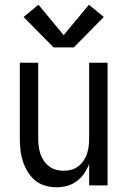

<svg xmlns="http://www.w3.org/2000/svg" viewBox="-20 -786 540 814"><path d="M220 8Q195 8 171 1Q147 -6 128.5 -21.5Q110 -37 97 -58.5Q84 -80 76.5 -103.5Q69 -127 66.5 -151.5Q64 -176 64 -200V-520H142V-200Q142 -183 144 -166.5Q146 -150 151 -134.5Q156 -119 165.5 -105Q175 -91 188 -81Q201 -71 217 -66.5Q233 -62 250 -62Q267 -62 283 -66.5Q299 -71 312 -81Q325 -91 334.5 -105Q344 -119 349 -134.5Q354 -150 356 -166.5Q358 -183 358 -200V-520H436V0H358V-91Q350 -70 337 -51Q324 -32 305.5 -18Q287 -4 264.5 2Q242 8 220 8ZM207 -585 80 -714 143 -766 250 -637 357 -766 420 -714 293 -585Z"/></svg>

Font: Zed Sans
Style: Regular
Weight: 400
Designer: Belleve Invis
Foundry: Belleve Invis
Version: Version 1.0.0; ttfautohint (v1.8.4)